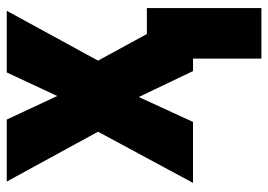

<svg xmlns="http://www.w3.org/2000/svg" viewBox="-133 -460 796 570"><g transform="rotate(-90 265.0 -175.0)"><path d="M7 0 159 -282 11 -553H195L265 -403L335 -553H518L370 -282L449 -137H526V203H376V0H339L262 -161L188 0Z"/></g></svg>

Font: Noto Sans Mono Condensed Black
Style: Regular
Weight: 900
Width: 3
Designer: Monotype Design Team
Foundry: Monotype Imaging Inc.
Version: Version 2.014